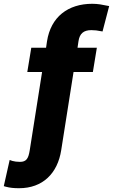

<svg xmlns="http://www.w3.org/2000/svg" viewBox="-34 -780 596 1013"><path d="M-14 202 -4 205C19 211 38 213 67 213C191 213 270 135 289 12L354 -400H456L477 -528H375L380 -562C386 -603 407 -621 448 -621C467 -621 480 -619 495 -616L507 -614L542 -748L531 -750C507 -755 483 -760 453 -760C325 -760 234 -691 214 -562L209 -528H131L110 -400H188L123 12C116 57 105 74 71 74C56 74 41 72 31 69L17 64Z"/></svg>

Font: Asimov Pro
Style: UltObl
Weight: 900
Designer: Google
Version: Version 2.000980; 2014